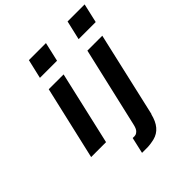

<svg xmlns="http://www.w3.org/2000/svg" viewBox="-252 -871 1232 1232"><g transform="rotate(-45 364.0 -255.0)"><path d="M698.2 -591.8H543L573.2 -722.2H728ZM533.2 80.1 532.2 78.1Q507.8 183.1 426.8 203.1Q419.9 204.6 414.1 205.8Q408.2 207 401.4 208Q394.5 209 390.9 209.7Q387.2 210.4 379.6 210.9Q372.1 211.4 369.4 211.7Q366.7 211.9 357.4 211.9Q348.1 211.9 345.5 211.9Q342.8 211.9 330.6 211.9Q318.4 211.9 314.9 211.9L339.8 102.1Q357.9 103.5 367.4 100.6Q377 97.7 387.2 86.9Q397.5 75.2 403.8 49.8L530.8 -500H666ZM347.2 -591.8H191.9L222.2 -722.2H377ZM200.2 0H64.9L180.2 -500H314.9Z"/></g></svg>

Font: Perun
Style: Bold Italic
Weight: 700
Italic angle: -12°
Foundry: Copyright (c) Stefan Peev, Context Ltd, 2016
Version: Version 001.000